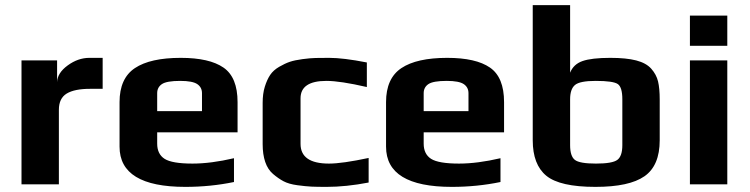

<svg xmlns="http://www.w3.org/2000/svg" viewBox="-20 -720 2929 750"><path d="M381 -373V-494H329C299.7 -494 271.5 -484.2 244.5 -464.5C217.5 -444.8 203.7 -423 203 -399V-484H64V0H210V-291C210 -321 220.2 -342.2 240.5 -354.5C260.8 -366.8 291 -373 331 -373Z M908 -203V-321C908 -385.7 889.7 -430.7 853 -456C816.3 -481.3 760.7 -494 686 -494C606.7 -494 547 -480.7 507 -454C467 -427.3 447 -383 447 -321V-147C447 -42.3 532.7 10 704 10C769.3 10 832.7 3.7 894 -9V-102C834 -88 780 -81 732 -81C678.7 -81 642.3 -87.2 623 -99.5C603.7 -111.8 594 -131.7 594 -159V-203ZM769 -286H594V-356C594 -371.3 600.2 -383.2 612.5 -391.5C624.8 -399.8 648.7 -404 684 -404C716 -404 738.2 -399.8 750.5 -391.5C762.8 -383.2 769 -371.3 769 -356Z M1420 -7V-103C1351.3 -88.3 1299.7 -81 1265 -81C1191 -81 1154 -106.7 1154 -158V-336C1154 -381.3 1187.7 -404 1255 -404C1291 -404 1343.7 -396 1413 -380V-476C1351.7 -488 1302.7 -494 1266 -494C1244 -494 1226.2 -493.8 1212.5 -493.5C1198.8 -493.2 1181.8 -491.7 1161.5 -489C1141.2 -486.3 1124.7 -482.8 1112 -478.5C1099.3 -474.2 1085.5 -467.7 1070.5 -459C1055.5 -450.3 1043.8 -439.8 1035.5 -427.5C1027.2 -415.2 1020.2 -399.8 1014.5 -381.5C1008.8 -363.2 1006 -342 1006 -318V-157C1006 -130.3 1009.3 -107.2 1016 -87.5C1022.7 -67.8 1032.8 -52.2 1046.5 -40.5C1060.2 -28.8 1073.8 -19.3 1087.5 -12C1101.2 -4.7 1119.2 0.5 1141.5 3.5C1163.8 6.5 1182.3 8.3 1197 9C1211.7 9.7 1231.3 10 1256 10C1306.7 10 1361.3 4.3 1420 -7Z M1949 -203V-321C1949 -385.7 1930.7 -430.7 1894 -456C1857.3 -481.3 1801.7 -494 1727 -494C1647.7 -494 1588 -480.7 1548 -454C1508 -427.3 1488 -383 1488 -321V-147C1488 -42.3 1573.7 10 1745 10C1810.3 10 1873.7 3.7 1935 -9V-102C1875 -88 1821 -81 1773 -81C1719.7 -81 1683.3 -87.2 1664 -99.5C1644.7 -111.8 1635 -131.7 1635 -159V-203ZM1810 -286H1635V-356C1635 -371.3 1641.2 -383.2 1653.5 -391.5C1665.8 -399.8 1689.7 -404 1725 -404C1757 -404 1779.2 -399.8 1791.5 -391.5C1803.8 -383.2 1810 -371.3 1810 -356Z M2557 -331C2557 -360.3 2554.8 -384 2550.5 -402C2546.2 -420 2537.3 -436.5 2524 -451.5C2510.7 -466.5 2491 -477.3 2465 -484C2439 -490.7 2405.3 -494 2364 -494C2315.3 -494 2279.2 -489.8 2255.5 -481.5C2231.8 -473.2 2215.7 -458 2207 -436V-700H2061V-172C2061 -108.7 2078.7 -62.5 2114 -33.5C2149.3 -4.5 2213.3 10 2306 10C2394 10 2457.8 -3.8 2497.5 -31.5C2537.2 -59.2 2557 -106 2557 -172ZM2411 -153C2411 -124.3 2404.5 -105.2 2391.5 -95.5C2378.5 -85.8 2350.7 -81 2308 -81C2265.3 -81 2237.8 -85.8 2225.5 -95.5C2213.2 -105.2 2207 -124.3 2207 -153V-332C2207 -358.7 2213.3 -377.3 2226 -388C2238.7 -398.7 2265.7 -404 2307 -404C2353 -404 2381.8 -399.8 2393.5 -391.5C2405.2 -383.2 2411 -363.3 2411 -332Z M2821 -541V-659H2675V-541ZM2821 0V-484H2675V0Z"/></svg>

Font: Play
Style: Bold
Weight: 700
Designer: Jonas Hecksher
Foundry: Jonas Hecksher, Playtypeª, e-types AS
Version: Version 1.002